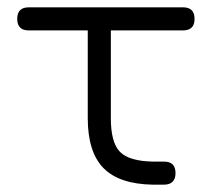

<svg xmlns="http://www.w3.org/2000/svg" viewBox="-20 -504 598 524"><path d="M427 0Q418.5 0 412.8 0Q407 0 397.5 0Q305.5 -1.5 262.5 -45.2Q219.5 -89 219.5 -181.5V-452.5H282.5V-181.5Q282.5 -115 307.5 -89.5Q332.5 -64 398 -63Q404.5 -63 411.2 -63Q418 -63 427 -63Q443.5 -63 451.2 -55.2Q459 -47.5 459 -31.5Q459 0 427 0ZM58.5 -421Q27 -421 27 -452.5Q27 -484 58.5 -484H479.5Q511 -484 511 -452.5Q511 -421 479.5 -421Z"/></svg>

Font: Jura Light Medium
Style: Regular
Weight: 500
Version: Version 5.106